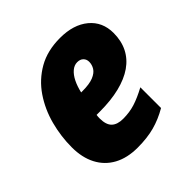

<svg xmlns="http://www.w3.org/2000/svg" viewBox="-154 -690 829 829"><g transform="rotate(-45 260.0 -276.0)"><path d="M229.5 9.8Q166.5 9.8 121.6 -14.6Q76.7 -39.1 53 -84.5Q29.3 -129.9 29.3 -192.4Q29.3 -258.8 46.6 -324.5Q64 -390.1 100.6 -444.1Q137.2 -498 193.6 -530.3Q250 -562.5 327.6 -562.5Q409.2 -562.5 457.8 -522.2Q506.3 -481.9 506.3 -414.1Q506.3 -366.2 487.8 -329.1Q469.2 -292 433.1 -266.8Q397 -241.7 344.5 -228.8Q292 -215.8 223.6 -215.8H204.1Q203.1 -210.4 202.9 -205.3Q202.6 -200.2 202.6 -195.8Q202.6 -156.7 220.5 -139.6Q238.3 -122.6 273.4 -122.6Q312.5 -122.6 345.9 -133.1Q379.4 -143.6 421.9 -166.5V-40Q377.4 -14.2 332.5 -2.2Q287.6 9.8 229.5 9.8ZM225.6 -331.5H233.9Q276.4 -331.5 300.3 -341.3Q324.2 -351.1 334 -366.9Q343.8 -382.8 343.8 -400.4Q343.8 -416 333.7 -426Q323.7 -436 305.7 -436Q287.6 -436 271.7 -422.6Q255.9 -409.2 244.1 -385.5Q232.4 -361.8 225.6 -331.5Z"/></g></svg>

Font: Open Sans SemiCondensed ExtraBold
Style: Italic
Weight: 800
Width: 4
Italic angle: -12°
Designer: Monotype Design Team
Foundry: Monotype Imaging Inc.
Version: Version 3.003